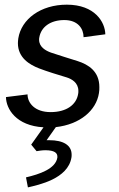

<svg xmlns="http://www.w3.org/2000/svg" viewBox="-20 -536 515 831"><path d="M92.5 231.7 100.8 275C146.7 264.2 274.2 238.3 289.2 145.8C290 141.7 290 137.5 290 133.3C290 92.5 254.2 70.8 193.3 70.8H181.7L221.7 14.2C325.8 2.5 396.7 -57.5 408.3 -133.3C410 -142.5 410 -150.8 410 -159.2C410 -227.5 362.5 -256.7 315.8 -271.7C286.7 -280.8 235 -296.7 200.8 -308.3C177.5 -316.7 149.2 -332.5 149.2 -364.2C149.2 -366.7 149.2 -370 150 -373.3C157.5 -420 199.2 -449.2 258.3 -449.2C317.5 -449.2 341.7 -411.7 341.7 -375L435.8 -387.5C435 -440 390.8 -515.8 269.2 -515.8C155.8 -515.8 72.5 -453.3 59.2 -370C58.3 -362.5 57.5 -355.8 57.5 -349.2C57.5 -285.8 108.3 -255.8 149.2 -240C183.3 -226.7 233.3 -211.7 269.2 -200.8C290 -194.2 319.2 -178.3 319.2 -142.5C319.2 -138.3 319.2 -134.2 318.3 -130C310.8 -82.5 267.5 -50.8 199.2 -50.8C130 -50.8 99.2 -90.8 99.2 -127.5L5.8 -115.8C6.7 -64.2 50 8.3 168.3 15L115 90L138.3 118.3C147.5 116.7 163.3 114.2 175.8 114.2C216.7 114.2 228.3 126.7 228.3 141.7V145.8C220.8 195 150 218.3 92.5 231.7Z"/></svg>

Font: Boon Medium
Style: Italic
Weight: 500
Italic angle: -9°
Designer: Sungsit Sawaiwan
Foundry: FontUni
Version: Version 3.0